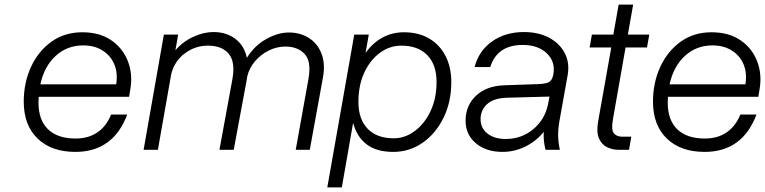

<svg xmlns="http://www.w3.org/2000/svg" viewBox="-20 -650 3319 833"><path d="M83 -209Q83 -291 114.5 -359.5Q146 -428 203 -469Q260 -510 337 -510Q412 -510 462.5 -475.5Q513 -441 535 -384Q557 -327 545 -260L540 -230H148Q147 -218 147 -205Q147 -129 188.5 -89Q230 -49 308 -49Q364 -49 403 -76Q442 -103 462 -153H532Q471 9 307 9Q203 9 143 -49Q83 -107 83 -209ZM341 -453Q271 -453 221.5 -407.5Q172 -362 155 -284H484Q492 -334 475.5 -372Q459 -410 424 -431.5Q389 -453 341 -453Z M691 -500H753L741 -432Q774 -470 819 -490.5Q864 -511 906 -511Q962 -511 1001 -481.5Q1040 -452 1051 -399Q1083 -451 1134 -480Q1185 -509 1234 -509Q1283 -509 1320.5 -485Q1358 -461 1375 -417Q1392 -373 1381 -313L1324 0H1263L1318 -306Q1332 -383 1302 -415.5Q1272 -448 1218 -448Q1181 -448 1146.5 -431Q1112 -414 1086.5 -384.5Q1061 -355 1052 -316Q1052 -315 1052 -312L994 0H932L988 -305Q1002 -381 972.5 -416.5Q943 -452 882 -452Q827 -452 782 -418.5Q737 -385 723 -329L665 0H603Z M1517 -500H1580L1566 -420Q1595 -462 1637.5 -486Q1680 -510 1733 -510Q1795 -510 1841 -483.5Q1887 -457 1912.5 -408Q1938 -359 1938 -294Q1938 -208 1904.5 -139.5Q1871 -71 1814 -31Q1757 9 1686 9Q1614 9 1571 -23.5Q1528 -56 1512 -117L1463 163H1400ZM1874 -295Q1874 -369 1834 -410.5Q1794 -452 1721 -452Q1671 -452 1628.5 -421Q1586 -390 1560.5 -335Q1535 -280 1535 -208Q1535 -133 1575 -91.5Q1615 -50 1688 -50Q1737 -50 1779.5 -81.5Q1822 -113 1848 -168Q1874 -223 1874 -295Z M2407 -124Q2401 -89 2401.5 -60.5Q2402 -32 2409 0H2347Q2337 -36 2339 -78Q2306 -37 2259 -14Q2212 9 2160 9Q2089 9 2044.5 -28.5Q2000 -66 2000 -126Q2000 -192 2045 -234.5Q2090 -277 2167 -280L2312 -285Q2346 -286 2360 -293Q2374 -300 2379 -320L2381 -329Q2390 -383 2352 -419Q2314 -455 2248 -455Q2137 -455 2107 -359H2039Q2057 -429 2114.5 -470Q2172 -511 2253 -511Q2316 -511 2362 -486.5Q2408 -462 2430 -420Q2452 -378 2443 -325ZM2065 -133Q2065 -94 2095 -70.5Q2125 -47 2174 -47Q2242 -47 2293 -89Q2344 -131 2358 -199L2364 -231L2178 -226Q2121 -224 2093 -198Q2065 -172 2065 -133Z M2719 -57 2709 0H2665Q2637 0 2613.5 -11.5Q2590 -23 2578.5 -50Q2567 -77 2575 -123L2632 -444H2538L2548 -500H2641L2664 -630H2727L2704 -500H2797L2787 -444H2694L2639 -131Q2631 -86 2643.5 -71.5Q2656 -57 2679 -57Z M2813 -209Q2813 -291 2844.5 -359.5Q2876 -428 2933 -469Q2990 -510 3067 -510Q3142 -510 3192.5 -475.5Q3243 -441 3265 -384Q3287 -327 3275 -260L3270 -230H2878Q2877 -218 2877 -205Q2877 -129 2918.5 -89Q2960 -49 3038 -49Q3094 -49 3133 -76Q3172 -103 3192 -153H3262Q3201 9 3037 9Q2933 9 2873 -49Q2813 -107 2813 -209ZM3071 -453Q3001 -453 2951.5 -407.5Q2902 -362 2885 -284H3214Q3222 -334 3205.5 -372Q3189 -410 3154 -431.5Q3119 -453 3071 -453Z"/></svg>

Font: Overused Grotesk Book
Style: Italic
Weight: 350
Italic angle: -10°
Version: Version 0.003